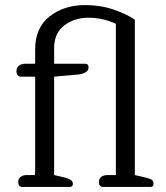

<svg xmlns="http://www.w3.org/2000/svg" viewBox="-20 -739 655 759"><path d="M52 -20Q52 -33 61.5 -40Q71 -47 87 -47H118V-58H119V-436H62Q54 -436 49.5 -442Q45 -448 45 -458Q45 -471 54.5 -479Q64 -487 80 -487H119V-545Q119 -629 176 -674Q233 -719 317 -719Q377 -719 429.5 -701Q482 -683 513 -661V-47L560 -36Q576 -32 581.5 -27Q587 -22 587 -12Q587 0 575 0H387Q371 0 371 -20Q371 -33 380.5 -40Q390 -47 406 -47H438V-645Q385 -669 331 -669Q273 -669 233.5 -638Q194 -607 194 -549V-487H317Q330 -487 330 -473Q330 -448 285 -444L194 -436V-47L241 -36Q256 -31 262 -26Q268 -21 268 -12Q268 0 256 0H68Q52 0 52 -20Z"/></svg>

Font: Maitree
Style: Regular
Weight: 400
Designer: CadsonDemak Team
Foundry: CadsonDemak
Version: Version 1.000